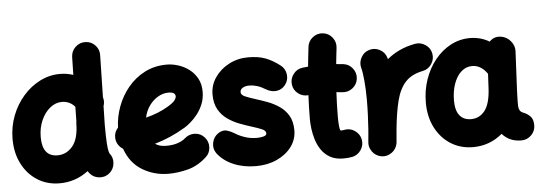

<svg xmlns="http://www.w3.org/2000/svg" viewBox="-52 -904 3213 1143"><g transform="rotate(-5 1554.5 -332.0)"><path d="M320.3 -572.3Q361.8 -572.3 399.9 -559.6L402.3 -666.5Q403.3 -701.2 428.5 -725.1Q453.6 -749 487.8 -748Q522.5 -747.6 546.4 -722.4Q570.3 -697.3 569.3 -662.6L564 -411.1Q572.3 -385.7 563 -358.9L560.5 -248.5Q560.5 -172.9 563.2 -136.7Q565.9 -100.6 569.1 -89.1Q572.3 -77.6 573.7 -75.2Q595.7 -48.8 592 -13.9Q588.4 21 562 43Q535.6 64.9 500.5 61.5Q465.3 58.1 443.8 31.2Q439 24.9 434.6 18.6Q358.4 76.2 263.2 76.2Q189 76.2 130.9 39.6Q72.8 2.9 39.6 -61.8Q6.3 -126.5 6.3 -210Q6.3 -283.7 31.5 -349.1Q56.6 -414.6 100.6 -464.8Q144.5 -515.1 201.2 -543.7Q257.8 -572.3 320.3 -572.3ZM174.3 -207Q174.3 -90.8 265.6 -90.8Q318.4 -90.8 355.2 -134.5Q392.1 -178.2 392.6 -272.9Q392.6 -278.3 394 -283.7L395.5 -369.1Q382.3 -385.7 362.3 -395.5Q342.3 -405.3 317.9 -405.3Q279.3 -405.3 246.6 -378.7Q213.9 -352.1 194.1 -307.1Q174.3 -262.2 174.3 -207Z M1141.6 -2Q1089.4 45.4 1029.5 60.8Q969.7 76.2 914.1 76.2Q828.6 76.2 758.1 33.7Q687.5 -8.8 656.7 -95.7Q639.6 -106 628.4 -123Q617.2 -140.1 615.7 -161.6Q613.3 -197.8 637.7 -224.1Q639.6 -287.1 662.4 -348.9Q685.1 -410.6 726.8 -461.2Q768.6 -511.7 827.1 -542Q885.7 -572.3 959.5 -572.3Q991.7 -572.3 1026.4 -561.5Q1061 -550.8 1091.1 -528.6Q1121.1 -506.3 1139.6 -472.7Q1158.2 -439 1158.2 -393.1Q1158.2 -352.5 1144.3 -318.8Q1130.4 -285.2 1109.6 -259Q1088.9 -232.9 1068.1 -215.6Q1047.4 -198.2 1033.7 -189.9Q988.8 -163.1 942.9 -142.8Q897 -122.6 848.6 -108.9Q874 -90.8 914.1 -90.8Q953.1 -90.8 982.2 -100.3Q1011.2 -109.9 1029.3 -126Q1055.2 -148.9 1089.8 -147.5Q1124.5 -146 1147.5 -120.1Q1170.4 -94.7 1168.9 -59.8Q1167.5 -24.9 1141.6 -2ZM954.6 -405.3Q922.9 -405.3 892.8 -388.2Q862.8 -371.1 840.3 -340.3Q817.9 -309.6 809.1 -268.6Q884.3 -287.1 941.4 -321.3Q976.1 -341.8 986.1 -355.7Q996.1 -369.6 996.1 -378.9Q996.1 -405.3 954.6 -405.3Z M1649.9 -390.1Q1628.9 -363.3 1596.9 -359.4Q1564.9 -355.5 1533.2 -375Q1507.3 -391.1 1483.2 -398.2Q1459 -405.3 1439 -405.3Q1413.6 -405.3 1398.2 -395.8Q1382.8 -386.2 1382.8 -370.6Q1382.8 -353.5 1407.7 -343Q1432.6 -332.5 1468.8 -321.3Q1502 -311 1539.1 -297.1Q1576.2 -283.2 1608.6 -261Q1641.1 -238.8 1661.6 -203.9Q1682.1 -168.9 1682.1 -116.7Q1682.1 -62 1649.7 -18.3Q1617.2 25.4 1561.5 50.8Q1505.9 76.2 1436 76.2Q1361.3 76.2 1301.5 50.5Q1241.7 24.9 1206.1 -22.5Q1187 -50.8 1194.1 -85.2Q1201.2 -119.6 1229.5 -138.7Q1257.8 -157.2 1283.2 -149.2Q1308.6 -141.1 1325.7 -129.9Q1348.6 -114.7 1382.6 -102.8Q1416.5 -90.8 1456.1 -90.8Q1478 -90.8 1496.1 -95.7Q1514.2 -100.6 1514.2 -112.8Q1514.2 -129.4 1490.2 -139.4Q1466.3 -149.4 1431.2 -160.2Q1397.9 -170.4 1360.6 -184.6Q1323.2 -198.7 1290 -221.7Q1256.8 -244.6 1236.1 -280.8Q1215.3 -316.9 1215.3 -371.1Q1215.3 -426.3 1246.6 -472.2Q1277.8 -518.1 1330.3 -545.7Q1382.8 -573.2 1445.3 -573.2Q1506.8 -573.2 1549.3 -556.9Q1591.8 -540.5 1634.8 -507.3Q1662.1 -486.3 1666.5 -451.9Q1670.9 -417.5 1649.9 -390.1Z M2079.1 -389.6Q2074.7 -355.5 2047.1 -334.2Q2019.5 -313 1985.4 -317.4Q1968.8 -319.3 1951.2 -320.8Q1949.2 -284.2 1948 -247.3Q1946.8 -210.4 1946.8 -173.3Q1946.8 -140.6 1949.5 -115.7Q1952.1 -90.8 1958.5 -90.8Q1966.8 -90.8 1980 -93.3Q2013.7 -99.6 2042.2 -79.6Q2070.8 -59.6 2077.1 -26.4Q2083.5 7.3 2063.7 36.4Q2043.9 65.4 2010.3 71.8Q1996.6 74.2 1983.6 75.2Q1970.7 76.2 1958.5 76.2Q1911.6 76.2 1879.9 58.3Q1848.1 40.5 1828.4 11.7Q1808.6 -17.1 1798.1 -50.8Q1787.6 -84.5 1783.7 -116.7Q1779.8 -148.9 1779.8 -173.3Q1779.8 -209.5 1780.8 -245.6Q1781.7 -281.7 1783.7 -317.4Q1750 -313.5 1722.4 -334.7Q1694.8 -356 1690.9 -390.1Q1687 -424.3 1708.3 -451.9Q1729.5 -479.5 1763.7 -483.4Q1779.8 -485.4 1796.4 -486.8Q1799.3 -516.1 1802.5 -545.4Q1805.7 -574.7 1809.1 -603.5Q1813 -637.7 1840.3 -659.2Q1867.7 -680.7 1901.9 -676.8Q1936 -672.9 1957.5 -645.5Q1979 -618.2 1975.1 -584Q1972.2 -559.6 1969.5 -535.6Q1966.8 -511.7 1964.4 -487.3Q1986.3 -485.8 2006.8 -483.4Q2041 -479 2062.3 -451.4Q2083.5 -423.8 2079.1 -389.6Z M2189.9 83.5Q2180.2 82.5 2170.9 79.1Q2170.9 79.1 2170.4 79.1Q2169.9 78.6 2168.9 78.6Q2136.2 65.9 2122.1 34.2Q2122.1 34.2 2121.6 34.2Q2121.6 33.7 2121.1 32.7Q2112.3 13.2 2114.7 -8.3Q2115.2 -11.2 2115.2 -14.6Q2116.7 -30.8 2118.2 -47.6Q2119.6 -64.5 2121.1 -81.1Q2124 -122.6 2126 -168.7Q2127.9 -214.8 2127.9 -259.8Q2127.9 -320.8 2123 -373.8Q2118.2 -426.8 2111.3 -450.2Q2102.1 -482.9 2118.7 -513.9Q2135.3 -544.9 2168 -554.2Q2200.7 -564 2231.4 -547.4Q2262.2 -530.8 2271.5 -498Q2272.9 -493.7 2273.9 -489.7Q2305.7 -516.6 2346.9 -536.4Q2388.2 -556.2 2441.4 -566.4Q2475.1 -572.8 2504.4 -553.2Q2533.7 -533.7 2540 -500Q2546.4 -466.3 2526.9 -437Q2507.3 -407.7 2473.6 -401.4Q2406.7 -388.2 2370.1 -348.4Q2333.5 -308.6 2315.9 -239.7Q2298.3 -170.9 2288.6 -71.3Q2285.6 -28.3 2281.7 8.3Q2280.8 18.1 2277.3 27.3Q2277.3 27.3 2277.3 27.8Q2276.9 28.3 2276.9 29.3Q2264.2 62 2232.4 76.2Q2232.4 76.2 2232.4 76.7Q2231.9 76.7 2231 77.1Q2211.4 85.9 2189.9 83.5Z M3023.4 61.5Q2952.1 61.5 2909.2 12.2Q2833.5 76.2 2733.9 76.2Q2659.7 76.2 2601.3 39.6Q2543 2.9 2509.5 -62.3Q2476.1 -127.4 2476.1 -211.9Q2476.1 -285.6 2498.8 -350.8Q2521.5 -416 2561.8 -465.8Q2602.1 -515.6 2655.5 -543.9Q2709 -572.3 2771 -572.3Q2833.5 -572.3 2886.7 -541Q2914.1 -570.3 2955.1 -564.5Q2989.7 -559.6 3013.2 -531.5Q3036.6 -503.4 3034.7 -470.2L3023.4 -241.7Q3022.9 -228 3022.2 -208.3Q3021.5 -188.5 3021.2 -170.7Q3021 -152.8 3021.5 -143.6Q3022.5 -129.9 3027.8 -118.9Q3033.2 -107.9 3051.3 -101.1Q3071.3 -93.8 3089.4 -76.2Q3107.4 -58.6 3107.4 -22Q3107.4 12.2 3082.8 36.9Q3058.1 61.5 3023.4 61.5ZM2736.3 -90.8Q2786.6 -90.8 2818.6 -131.6Q2850.6 -172.4 2855.5 -263.7Q2855.5 -264.2 2855.5 -265.1L2859.9 -351.1Q2822.3 -405.3 2769 -405.3Q2731.9 -405.3 2703.6 -379.4Q2675.3 -353.5 2659.7 -309.1Q2644 -264.6 2644 -209.5Q2644 -150.4 2668 -120.6Q2691.9 -90.8 2736.3 -90.8Z"/></g></svg>

Font: Mikhak-FD Black
Style: Regular
Weight: 900
Designer: Amin Abedi
Version: Version 3.2